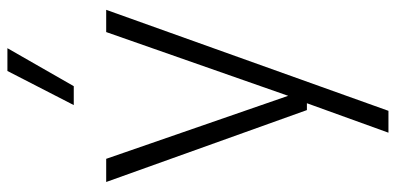

<svg xmlns="http://www.w3.org/2000/svg" viewBox="-295 -553 1068 518"><g transform="rotate(-90 239.0 -294.0)"><path d="M201 0 7 -541.5H69.5L239.5 -50.5L411.5 -541.5H471.5L199 220H140L219.5 0ZM214.5 -629 306.5 -808H368L265.5 -629Z"/></g></svg>

Font: Encode Sans SmCnd Lt
Style: Regular
Weight: 300
Width: 4
Designer: Multiple Designers
Foundry: Impallari Type
Version: Version 3.002; ttfautohint (v1.8.3) -l 8 -r 50 -G 200 -x 14 